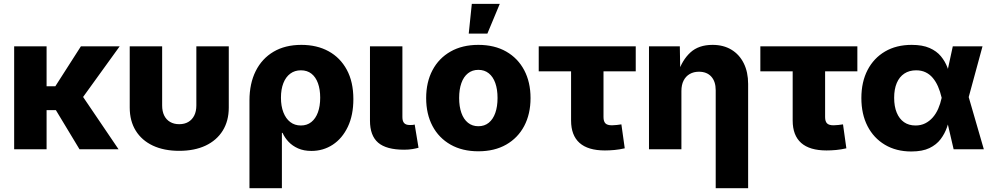

<svg xmlns="http://www.w3.org/2000/svg" viewBox="-20 -782 5202 1006"><path d="M224.1 -539.1V0H54.2V-539.1ZM606.9 -539.1 365.7 -205.1H188.5L185.1 -330.1H270L403.8 -539.1ZM396.5 0 268.6 -211.9 405.8 -288.1 601.1 0Z M918.9 8.3Q839.4 8.3 781 -19Q722.7 -46.4 691.2 -97.4Q659.7 -148.4 659.7 -218.3V-539.1H829.6V-229.5Q829.6 -198.7 840.3 -176.8Q851.1 -154.8 871.3 -143.1Q891.6 -131.3 918.9 -131.3Q946.8 -131.3 966.8 -143.1Q986.8 -154.8 997.8 -176.8Q1008.8 -198.7 1008.8 -229.5V-539.1H1178.7V-218.3Q1178.7 -148.4 1147 -97.4Q1115.2 -46.4 1057.1 -19Q999 8.3 918.9 8.3Z M1287.1 204.1V-255.4Q1287.1 -344.2 1319.8 -409.7Q1352.5 -475.1 1413.3 -511Q1474.1 -546.9 1559.1 -546.9Q1640.6 -546.9 1701.7 -513.4Q1762.7 -480 1797.1 -416.5Q1831.5 -353 1831.5 -262.7Q1831.5 -178.7 1802.5 -117.7Q1773.4 -56.6 1723.6 -23.9Q1673.8 8.8 1611.8 8.8Q1571.8 8.8 1542 -4.4Q1512.2 -17.6 1491.9 -39.1Q1471.7 -60.5 1460.4 -85.9H1457V204.1ZM1556.6 -124.5Q1588.9 -124.5 1611.3 -142.6Q1633.8 -160.6 1645.8 -193.4Q1657.7 -226.1 1657.7 -270Q1657.7 -313.5 1646 -345.9Q1634.3 -378.4 1611.8 -396Q1589.4 -413.6 1556.6 -413.6Q1524.4 -413.6 1501 -396.2Q1477.5 -378.9 1464.8 -346.7Q1452.1 -314.5 1452.1 -270Q1452.1 -226.1 1464.8 -193.4Q1477.5 -160.6 1500.7 -142.6Q1523.9 -124.5 1556.6 -124.5Z M2097.7 2.4Q2004.4 2.4 1961.4 -34.4Q1918.5 -71.3 1918.5 -149.9V-539.1H2088.4V-168.5Q2088.4 -147 2097.7 -137Q2106.9 -127 2127 -127Q2136.7 -127 2142.6 -127.4Q2148.4 -127.9 2152.8 -129.4L2172.9 -7.8Q2161.1 -4.4 2141.6 -1Q2122.1 2.4 2097.7 2.4Z M2486.3 10.7Q2402.3 10.7 2340.8 -24.2Q2279.3 -59.1 2246.1 -121.8Q2212.9 -184.6 2212.9 -268.1Q2212.9 -351.6 2246.1 -414.3Q2279.3 -477.1 2340.8 -512Q2402.3 -546.9 2486.3 -546.9Q2570.8 -546.9 2632.1 -512Q2693.4 -477.1 2726.6 -414.3Q2759.8 -351.6 2759.8 -268.1Q2759.8 -184.6 2726.6 -121.8Q2693.4 -59.1 2632.1 -24.2Q2570.8 10.7 2486.3 10.7ZM2486.3 -120.6Q2518.6 -120.6 2541 -138.9Q2563.5 -157.2 2575.2 -190.4Q2586.9 -223.6 2586.9 -268.6Q2586.9 -314 2575.2 -346.9Q2563.5 -379.9 2541 -397.9Q2518.6 -416 2486.3 -416Q2454.6 -416 2431.9 -397.9Q2409.2 -379.9 2397.5 -346.9Q2385.7 -314 2385.7 -268.6Q2385.7 -223.6 2397.5 -190.4Q2409.2 -157.2 2431.9 -138.9Q2454.6 -120.6 2486.3 -120.6ZM2436 -606 2452.1 -761.7H2598.6L2533.7 -606Z M3149.4 6.3Q3061 6.3 3016.6 -33.2Q2972.2 -72.8 2972.2 -150.4V-408.2H2802.7V-539.1H3311V-408.2H3142.1V-168.5Q3142.1 -146 3152.1 -135.7Q3162.1 -125.5 3186.5 -125.5Q3196.3 -125.5 3211.9 -127.2Q3227.5 -128.9 3235.8 -130.4L3253.4 -4.9Q3225.6 1.5 3199.5 3.9Q3173.3 6.3 3149.4 6.3Z M3550.3 -304.7V0H3380.4V-539.1H3542L3544.4 -401.4H3533.2Q3554.2 -467.3 3597.4 -507.1Q3640.6 -546.9 3713.4 -546.9Q3770.5 -546.9 3812.3 -521.7Q3854 -496.6 3877 -450.4Q3899.9 -404.3 3899.9 -342.3V204.1H3730V-309.1Q3730 -355 3706.8 -380.6Q3683.6 -406.2 3642.1 -406.2Q3614.7 -406.2 3594 -394.3Q3573.2 -382.3 3561.8 -359.9Q3550.3 -337.4 3550.3 -304.7Z M4310.5 6.3Q4222.2 6.3 4177.7 -33.2Q4133.3 -72.8 4133.3 -150.4V-408.2H3963.9V-539.1H4472.2V-408.2H4303.2V-168.5Q4303.2 -146 4313.2 -135.7Q4323.2 -125.5 4347.7 -125.5Q4357.4 -125.5 4373 -127.2Q4388.7 -128.9 4397 -130.4L4414.6 -4.9Q4386.7 1.5 4360.6 3.9Q4334.5 6.3 4310.5 6.3Z M4754.9 11.7Q4675.8 11.7 4616.7 -23.4Q4557.6 -58.6 4525.4 -121.3Q4493.2 -184.1 4493.2 -268.1Q4493.2 -352.5 4525.6 -415Q4558.1 -477.5 4617.2 -512.2Q4676.3 -546.9 4756.8 -546.9Q4813.5 -546.9 4850.6 -530.5Q4887.7 -514.2 4909.9 -487.3Q4932.1 -460.4 4944.3 -428Q4956.5 -395.5 4962.9 -364.3H5010.7L5054.7 -276.4L5134.8 0H4976.6L4913.6 -271Q4906.2 -302.7 4894.8 -328.9Q4883.3 -355 4867.2 -374Q4851.1 -393.1 4829.6 -403.3Q4808.1 -413.6 4780.3 -413.6Q4744.1 -413.6 4718.3 -396.5Q4692.4 -379.4 4678.7 -347.2Q4665 -314.9 4665 -269.5Q4665 -224.1 4678.5 -191.7Q4691.9 -159.2 4716.8 -141.8Q4741.7 -124.5 4776.9 -124.5Q4805.2 -124.5 4827.6 -135.7Q4850.1 -147 4867.2 -166.5Q4884.3 -186 4895.8 -212.2Q4907.2 -238.3 4913.6 -268.1L4972.2 -539.1H5127.9L5054.2 -268.1L5009.8 -181.2H4960.9Q4953.6 -149.4 4941.9 -115.5Q4930.2 -81.5 4908.4 -52.7Q4886.7 -23.9 4849.9 -6.1Q4813 11.7 4754.9 11.7Z"/></svg>

Font: Inter 18pt ExtraBold
Style: Regular
Weight: 800
Designer: Rasmus Andersson
Foundry: rsms
Version: Version 4.001;git-66647c0bb